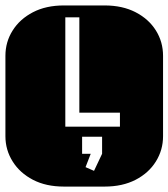

<svg xmlns="http://www.w3.org/2000/svg" viewBox="-22 -689 622 709"><path d="M213.9 0Q147.9 0 99.6 -25.1Q51.3 -50.3 24.7 -92.8Q-2 -135.3 -2 -186V-482.9Q-2 -534.2 24.7 -576.4Q51.3 -618.7 99.6 -643.8Q147.9 -668.9 213.9 -668.9H364.3Q430.2 -668.9 478.8 -643.8Q527.3 -618.7 553.7 -576.4Q580.1 -534.2 580.1 -482.9V-186Q580.1 -135.3 553.7 -92.8Q527.3 -50.3 478.8 -25.1Q430.2 0 364.3 0ZM219.2 -221.2H420.9V-272.9H271V-625H219.2ZM325.2 -58.1 355 -121.1V-184.1H281.2V-121.1H313L293.9 -71.8Z"/></svg>

Font: Monofett
Style: Regular
Weight: 400
Designer: Vernon Adams
Foundry: Vernon Adams
Version: Version 1.100; ttfautohint (v1.8.4.7-5d5b);gftools[0.9.28]